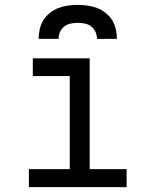

<svg xmlns="http://www.w3.org/2000/svg" viewBox="-20 -770 640 790"><path d="M99 0V-74H267V-457H115V-530H349V-74H501V0ZM139 -610Q139 -630 143.5 -650Q148 -670 158.5 -687Q169 -704 185.5 -717Q202 -730 220.5 -737Q239 -744 259.5 -747Q280 -750 300 -750Q320 -750 340.5 -747Q361 -744 379.5 -737Q398 -730 414.5 -717Q431 -704 441.5 -687Q452 -670 456.5 -650Q461 -630 461 -610H379Q379 -625 373 -638.5Q367 -652 355.5 -661Q344 -670 329.5 -673Q315 -676 300 -676Q285 -676 270.5 -673Q256 -670 244.5 -661Q233 -652 227 -638.5Q221 -625 221 -610Z"/></svg>

Font: Iosevka Curly Extended
Style: Regular
Weight: 400
Width: 7
Monospace: yes
Designer: Belleve Invis
Foundry: Belleve Invis
Version: Version 11.1.0; ttfautohint (v1.8.3)